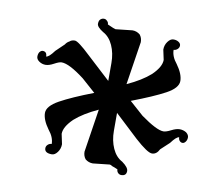

<svg xmlns="http://www.w3.org/2000/svg" viewBox="-67 -576 796 715"><g transform="rotate(10 331.0 -219.0)"><path d="M189.7 -50.6 197.7 -12.6Q197.7 4.6 187.9 17.8Q178.2 31 166.7 31Q139.1 31 139.1 12.6Q139.1 4.6 145.4 -1.1Q151.7 -6.9 159.8 -6.9Q159.8 -32.2 139.1 -57.5Q114.9 -90.8 114.9 -116.7Q114.9 -142.5 158.6 -166.7Q202.3 -190.8 282.8 -221.8L231 -267.8Q172.4 -312.6 143.7 -312.6Q134.5 -312.6 116.7 -302.9Q98.9 -293.1 85.6 -293.1Q72.4 -293.1 61.5 -300.6Q50.6 -308 50.6 -318.4Q50.6 -328.7 55.2 -335.6Q60.9 -342.5 66.7 -342.5Q82.8 -342.5 82.8 -324.1Q93.1 -324.1 112.6 -350.6L143.7 -380.5Q149.4 -389.7 158.6 -394.3Q165.5 -401.1 178.2 -401.1Q190.8 -401.1 237.9 -356.3L326.4 -274.7V-342.5Q326.4 -379.3 313.2 -408.6Q300 -437.9 275.9 -450.6Q251.7 -465.5 251.7 -477.6Q251.7 -489.7 257.5 -494.8Q263.2 -500 270.7 -500Q278.2 -500 282.8 -494.3Q288.5 -489.7 288.5 -481.6Q316.1 -469 319.5 -469L382.8 -475.9Q398.9 -475.9 411.5 -465.5Q420.7 -454 420.7 -437.9L395.4 -274.7Q450.6 -300 482.8 -328.7Q516.1 -360.9 516.1 -387.4L508 -425.3Q508 -442.5 517.8 -455.7Q527.6 -469 539.1 -469Q550.6 -469 558.6 -463.8Q566.7 -458.6 566.7 -450.6Q566.7 -442.5 560.3 -436.8Q554 -431 546 -431Q546 -405.7 566.7 -380.5Q590.8 -347.1 590.8 -320.7Q590.8 -294.3 547.1 -270.7Q503.4 -247.1 421.8 -216.1L474.7 -169Q535.6 -125.3 560.9 -125.3Q571.3 -125.3 589.1 -134.5Q606.9 -143.7 620.1 -143.7Q633.3 -143.7 644.8 -136.8Q655.2 -128.7 655.2 -119Q655.2 -109.2 650 -102.3Q644.8 -95.4 638.5 -95.4Q632.2 -95.4 627.6 -100.6Q623 -105.7 623 -113.8Q612.6 -113.8 593.1 -87.4L560.9 -57.5Q550.6 -36.8 533.3 -36.8Q516.1 -36.8 467.8 -80.5L379.3 -163.2V-95.4Q379.3 -58.6 392.5 -29.3Q405.7 0 429.9 12.6Q454 29.9 454 43.7Q454 62.1 434.5 62.1Q427.6 62.1 422.4 56.9Q417.2 51.7 417.2 43.7Q404.6 37.9 396.6 35.6Q389.7 31 386.2 31L323 37.9Q306.9 37.9 294.3 27.6Q285.1 16.1 285.1 0L310.3 -163.2Q255.2 -137.9 223 -109.2Q189.7 -77 189.7 -50.6Z"/></g></svg>

Font: Dhurjati
Style: Regular
Weight: 400
Designer: Purushoth Kumar Guthula
Foundry: Andhrapradesh Society for Knowledge Networks
Version: Version 1.0.5; ttfautohint (v1.2.25-373a) -l 7 -r 28 -G 50 -